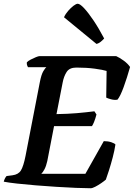

<svg xmlns="http://www.w3.org/2000/svg" viewBox="-30 -1003 713 1023"><path d="M453 0Q423 0 375 -2Q327 -4 271 -7.5Q215 -11 160 -15.5Q105 -20 60 -25Q15 -30 -10 -35Q-8 -44 -3.5 -52.5Q1 -61 5 -65L36 -69Q68 -73 81.5 -95Q95 -117 106 -172L182 -564Q190 -606 201 -624Q212 -642 217 -645H119Q117 -649 114.5 -655Q112 -661 113 -671Q119 -678 133.5 -685.5Q148 -693 161.5 -698.5Q175 -704 181 -704H589Q607 -696 629 -680Q651 -664 663 -646Q647 -589 629 -539.5Q611 -490 596 -472Q580 -469 561.5 -474Q543 -479 536 -483L538 -625Q519 -631 475.5 -637Q432 -643 377 -643Q340 -643 325 -619.5Q310 -596 304 -564L271 -395Q332 -396 378.5 -400Q425 -404 473 -410L484 -393Q478 -370 471.5 -354Q465 -338 460 -331H258L222 -145Q216 -118 207 -101Q198 -84 190 -77H425L523 -251Q546 -251 563.5 -245Q581 -239 585 -233Q580 -200 570.5 -164Q561 -128 551 -96.5Q541 -65 534 -46Q525 -38 509 -27Q493 -16 477.5 -8Q462 0 453 0ZM484 -769 311 -911Q319 -929 333.5 -945.5Q348 -962 362 -972.5Q376 -983 384 -983Q396 -983 418 -959.5Q440 -936 468 -894.5Q496 -853 525 -798Q520 -792 508.5 -782Q497 -772 484 -769Z"/></svg>

Font: Texturina
Style: Bold Italic
Weight: 700
Italic angle: -11°
Designer: Guillermo Torres Carreño
Foundry: Omnibus-Type
Version: Version 1.002; ttfautohint (v1.8.3)